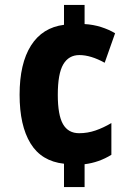

<svg xmlns="http://www.w3.org/2000/svg" viewBox="-20 -744 547 774"><path d="M321 -647Q356 -645 387.5 -635Q419 -625 444 -610L402 -491Q346 -522 300 -522Q257 -522 235 -484.5Q213 -447 213 -362Q213 -280 234 -243.5Q255 -207 299 -207Q333 -207 365 -218Q397 -229 429 -248V-120Q379 -89 321 -82V10H238V-84Q147 -94 103 -166Q59 -238 59 -362Q59 -488 105 -560.5Q151 -633 238 -644V-724H321Z"/></svg>

Font: Noto Sans Sinhala Condensed ExtraBold
Style: Regular
Weight: 800
Width: 3
Designer: Jelle Bosma - Monotype Design Team
Foundry: Monotype Imaging Inc.
Version: Version 2.006; ttfautohint (v1.8.4.7-5d5b)